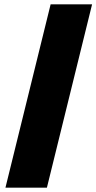

<svg xmlns="http://www.w3.org/2000/svg" viewBox="-20 -860 442 880"><path d="M195 0H5L212 -840H402Z"/></svg>

Font: TypoPRO Sinkin Sans
Style: 800 Black Italic
Weight: 900
Italic angle: -112°
Designer: Keith Bates
Foundry: K-Type
Version: Sinkin Sans (version 1.0)  by Keith Bates   •   © 2014   www